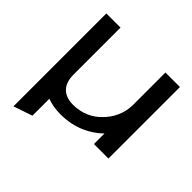

<svg xmlns="http://www.w3.org/2000/svg" viewBox="-146 -538 786 786"><g transform="rotate(45 247.0 -145.0)"><path d="M38 124 120 96V-2C141 6 167 11 197 11C281 11 340 -22 380 -61V0H464V-414H380V-227C380 -174 356 -131 326 -102C300 -75 259 -53 206 -53C146 -53 120 -89 120 -141V-414H38Z"/></g></svg>

Font: Charger Sport
Style: DfBdExt
Weight: 400
Designer: Jasper
Foundry: Cannot Into Space Fonts
Version: Version 1.1